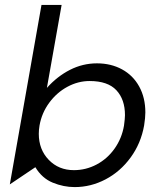

<svg xmlns="http://www.w3.org/2000/svg" viewBox="-20 -752 646 782"><path d="M284 10Q350 10 410 -21.5Q470 -53 512 -110.5Q554 -168 567 -241Q572 -273 572 -294Q572 -354 547 -399.5Q522 -445 477 -469.5Q432 -494 375 -494Q317 -494 265 -467.5Q213 -441 171 -394L231 -732H149L20 -1L124 -71Q151 -26 195 -8Q239 10 284 10ZM489 -283Q489 -270 485 -240Q476 -188 446.5 -146.5Q417 -105 373.5 -82Q330 -59 281 -59Q219 -59 178.5 -101Q138 -143 138 -207Q138 -223 141 -241Q150 -292 180.5 -333.5Q211 -375 254.5 -398.5Q298 -422 345 -422Q419 -422 454 -384.5Q489 -347 489 -283Z"/></svg>

Font: Geom Light
Style: Italic
Weight: 300
Italic angle: -10°
Version: Version 1.102